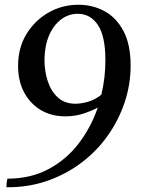

<svg xmlns="http://www.w3.org/2000/svg" viewBox="-20 -650 598 807"><path d="M391 -198Q368 -185 332 -173Q296 -161 254 -161Q196 -161 151.5 -187.5Q107 -214 81.5 -261.5Q56 -309 56 -373Q56 -449 91 -506.5Q126 -564 183.5 -597Q241 -630 310 -630Q369 -630 418.5 -603.5Q468 -577 498.5 -520.5Q529 -464 529 -374Q529 -294 503.5 -218.5Q478 -143 431.5 -78Q385 -13 320 35.5Q255 84 176 111Q97 138 7 137Q7 128 8 119Q9 110 11 101Q109 101 184.5 60.5Q260 20 311.5 -48Q363 -116 391 -198ZM423 -396Q423 -498 391.5 -545Q360 -592 307 -592Q267 -592 235 -567Q203 -542 185 -498Q167 -454 167 -397Q167 -350 181 -308Q195 -266 223.5 -240Q252 -214 297 -214Q321 -214 350.5 -222.5Q380 -231 406 -252Q423 -323 423 -396Z"/></svg>

Font: Tiro Devanagari Hindi
Style: Italic
Weight: 400
Italic angle: -11°
Designer: Devanagari: John Hudson & Fiona Ross, assisted by Paul Hanslow. Latin: John Hudson with Paul Hanslow, assisted by Kaja S
Foundry: Tiro Typeworks Ltd.
Version: Version 1.52